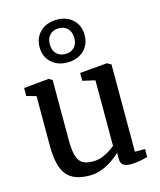

<svg xmlns="http://www.w3.org/2000/svg" viewBox="-128 -963 886 1066"><g transform="rotate(-15 315.0 -430.0)"><path d="M490 9.5Q461.5 9.5 447.5 -1.5Q433.5 -12.5 433.5 -39V-72.5Q415.5 -53.5 387.2 -34.2Q359 -15 325.2 -2Q291.5 11 256 11Q162 11 122.5 -39.2Q83 -89.5 83 -203.5V-491.5L28 -507V-553L171.5 -566.5H173L192.5 -554V-209.5Q192.5 -156 200.8 -123.2Q209 -90.5 230.5 -75.2Q252 -60 291.5 -60Q320.5 -60 345 -69.2Q369.5 -78.5 389 -91Q408.5 -103.5 421.5 -115V-491.5L350 -508V-553L505.5 -566.5H507.5L530.5 -554V-52H589L588.5 -5.5Q571.5 -1.5 546.8 4Q522 9.5 490 9.5ZM298 -627.5Q240.5 -627.5 204.8 -661.8Q169 -696 169.5 -750Q170 -804.5 206.5 -838.5Q243 -872.5 301 -872.5Q358 -872.5 393.5 -838.5Q429 -804.5 428.5 -750Q428.5 -695.5 392.2 -661.5Q356 -627.5 298 -627.5ZM299 -676Q331 -676 350 -695.5Q369 -715 369 -749Q369 -783.5 350.2 -803.5Q331.5 -823.5 299.5 -823.5Q267 -823.5 247.8 -804Q228.5 -784.5 228.5 -750Q228.5 -715.5 247.5 -695.8Q266.5 -676 299 -676Z"/></g></svg>

Font: Merriweather 20pt Medium
Style: Regular
Weight: 500
Version: Version 2.100